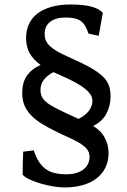

<svg xmlns="http://www.w3.org/2000/svg" viewBox="-20 -761 559 848"><path d="M291.5 -741.2Q402.8 -741.2 434.1 -704.1L416 -603L371.1 -612.3Q364.3 -632.3 356.4 -646Q348.6 -659.7 337.2 -668Q325.7 -676.3 309.3 -679.9Q293 -683.6 269.5 -683.6Q226.6 -683.6 201.9 -664.8Q177.2 -646 177.2 -610.8Q177.2 -594.7 182.9 -581.8Q188.5 -568.8 200.9 -557.1Q213.4 -545.4 233.2 -533.9Q252.9 -522.5 281.7 -509.8Q340.8 -483.9 377.4 -463.4Q414.1 -442.9 434.1 -423.3Q454.1 -403.8 461.2 -383.1Q468.3 -362.3 468.3 -335.9Q468.3 -293 449.5 -258.3Q430.7 -223.6 391.1 -204.6Q426.3 -184.1 442.9 -152.1Q459.5 -120.1 459.5 -85.9Q459.5 -48.3 445.1 -19.8Q430.7 8.8 405 28.1Q379.4 47.4 343.3 57.1Q307.1 66.9 264.2 66.9Q243.7 66.9 216.3 62.5Q189 58.1 162.1 50.3Q135.3 42.5 113 32.5Q90.8 22.5 80.1 11.2Q80.1 -13.7 80.6 -38.6Q81.1 -63.5 82.5 -91.3L129.4 -96.7Q138.7 -67.4 151.6 -47.1Q164.6 -26.9 181.9 -14.4Q199.2 -2 221.9 3.4Q244.6 8.8 273.4 8.8Q294.9 8.8 313.7 3.9Q332.5 -1 346.2 -10.7Q359.9 -20.5 367.7 -35.2Q375.5 -49.8 375.5 -68.8Q375.5 -88.4 363.5 -102.8Q351.6 -117.2 330.8 -129.6Q310.1 -142.1 282 -154.5Q253.9 -167 221.7 -183.1Q189.9 -198.7 163.6 -215.1Q137.2 -231.4 118.2 -251Q99.1 -270.5 88.6 -294.4Q78.1 -318.4 78.1 -350.1Q78.1 -396 97.9 -425.5Q117.7 -455.1 159.2 -474.1Q125.5 -499 110.4 -527.3Q95.2 -555.7 95.2 -593.8Q95.2 -627.4 107.9 -654.8Q120.6 -682.1 145.5 -701.2Q170.4 -720.2 207 -730.7Q243.7 -741.2 291.5 -741.2ZM327.1 -235.8Q357.9 -251.5 373 -272.2Q388.2 -293 388.2 -316.4Q388.2 -334.5 374 -351.1Q359.9 -367.7 335.9 -383.1Q312 -398.4 281 -413.1Q250 -427.7 216.3 -442.4Q158.7 -412.6 158.7 -363.3Q158.7 -351.6 161.9 -341.6Q165 -331.5 172.1 -322.5Q179.2 -313.5 190.7 -304.9Q202.1 -296.4 219.2 -287.6Q244.1 -273.9 271.7 -261.2Q299.3 -248.5 327.1 -235.8Z"/></svg>

Font: Tienne
Style: Regular
Weight: 400
Designer: vernon adams
Foundry: vernon adams
Version: Version 1.001